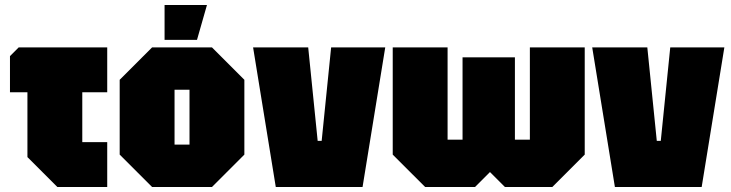

<svg xmlns="http://www.w3.org/2000/svg" viewBox="-20 -750 2930 770"><path d="M90 -120V-380H20V-525L55 -560H410V-380H310V-180H410V0H210Z M460 -130V-430L590 -560H830L960 -430V-130L830 0H590ZM680 -170H740V-390H680ZM640 -590V-730H810L770 -590Z M1086 0 995 -560H1216L1254 -185H1270L1308 -560H1525L1434 0Z M2045 -520V-190H2105V-560H2325V-130L2195 0H2005L1945 -60L1885 0H1685L1555 -130V-560H1775V-190H1835V-520Z M2446 0 2355 -560H2576L2614 -185H2630L2668 -560H2885L2794 0Z"/></svg>

Font: Tektur Condensed Black
Style: Regular
Weight: 900
Width: 3
Designer: Adam Jagosz
Foundry: Adam Jagosz
Version: Version 1.005;gftools[0.9.30]